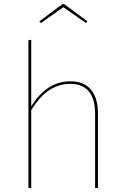

<svg xmlns="http://www.w3.org/2000/svg" viewBox="-20 -931 621 951"><path d="M293.7 -895.4 405.6 -817 413.1 -825.3 297.7 -910.7H289.7L175 -825.3L182.6 -817ZM328.6 -528.3C244.1 -528.3 182.2 -480.2 134.7 -404.4V-733.8L120.7 -731.7V0H134.7V-385.3C183.1 -464.4 243.3 -515.6 328.1 -515.6C413 -515.6 451.1 -461 451.1 -367.1V0H465.1V-368.8C465.1 -467.1 422.1 -528.3 328.6 -528.3Z"/></svg>

Font: Fira Sans Hair
Style: Regular
Weight: 100
Designer: bBox Type GmbH & Carrois Corporate GbR & Edenspiekermann AG
Foundry: bBox Type GmbH & Carrois Corporate GbR & Edenspiekermann AG
Version: Version 4.300;PS 004.300;hotconv 1.0.88;makeotf.lib2.5.64775